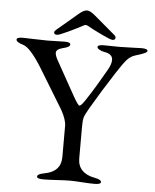

<svg xmlns="http://www.w3.org/2000/svg" viewBox="-56 -855 733 907"><g transform="rotate(5 310.5 -401.5)"><path d="M189 -681Q174 -681 174 -691Q174 -697 181 -703L279 -786Q304 -808 320 -808Q336 -808 361 -786L459 -703Q465 -698 465 -691Q465 -680 451 -680Q442 -680 398 -701Q354 -722 330 -736Q320 -742 310 -736Q287 -723 242.5 -702Q198 -681 189 -681ZM264 -108V-256Q264 -285 239 -330L122 -522Q67 -610 33 -620Q0 -630 0 -642Q0 -653 29 -653Q42 -653 81.5 -651.5Q121 -650 146 -650Q163 -650 190 -651Q217 -652 226 -652Q255 -652 255 -641Q255 -628 222 -621Q190 -613 190 -596Q190 -583 203 -560L295 -395Q317 -357 323 -357Q332 -357 356 -395Q393 -451 440 -534Q458 -564 458 -585Q458 -614 417 -620Q406 -622 395 -628Q384 -634 384 -640Q384 -651 413 -651Q428 -651 451 -650.5Q474 -650 488 -650Q511 -650 547 -651.5Q583 -653 592 -653Q621 -653 621 -642Q621 -632 568 -617Q544 -610 527.5 -592Q511 -574 480 -526Q421 -435 369 -346Q351 -315 347.5 -301Q344 -287 344 -256V-108Q344 -74 364.5 -52.5Q385 -31 423 -24Q456 -18 456 -6Q456 5 427 5Q399 5 365.5 2.5Q332 0 310 0Q286 0 247.5 2.5Q209 5 182 5Q153 5 153 -6Q153 -18 186 -24Q264 -38 264 -108Z"/></g></svg>

Font: EB Garamond SC 12
Style: Regular
Weight: 400
Version: Version 0.016 ; ttfautohint (v0.97) -l 8 -r 50 -G 200 -x 0 -